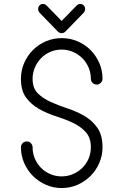

<svg xmlns="http://www.w3.org/2000/svg" viewBox="-20 -952 605 972"><path d="M499 -206Q499 -164 482.5 -126.5Q466 -89 438 -61Q410 -33 372.5 -16.5Q335 0 292 0Q250 0 212.5 -16.5Q175 -33 147 -61Q119 -89 102.5 -126.5Q86 -164 86 -206Q86 -218 94.5 -227Q103 -236 116 -236Q128 -236 136.5 -227Q145 -218 145 -206Q145 -176 156.5 -149Q168 -122 188 -102Q208 -82 235 -70.5Q262 -59 292 -59Q322 -59 349 -70.5Q376 -82 396.5 -102Q417 -122 428.5 -149Q440 -176 440 -206Q440 -255 414 -283.5Q388 -312 348.5 -330.5Q309 -349 263 -363.5Q217 -378 177.5 -400.5Q138 -423 112 -458Q86 -493 86 -553Q86 -596 102.5 -633.5Q119 -671 147 -699Q175 -727 212.5 -743Q250 -759 292 -759Q335 -759 372.5 -743Q410 -727 438 -699Q466 -671 482.5 -633.5Q499 -596 499 -553Q499 -541 490 -532.5Q481 -524 469 -524Q457 -524 448.5 -532.5Q440 -541 440 -553Q440 -583 428.5 -610Q417 -637 396.5 -657.5Q376 -678 349 -689.5Q322 -701 292 -701Q262 -701 235 -689.5Q208 -678 188 -657.5Q168 -637 156.5 -610Q145 -583 145 -553Q145 -506 171 -480Q197 -454 236.5 -436Q276 -418 322 -403Q368 -388 407.5 -365Q447 -342 473 -305Q499 -268 499 -206ZM411 -906Q411 -897 404 -888L310 -791Q301 -784 292 -784Q283 -784 274 -791L180 -888Q173 -897 173 -906Q173 -917 180 -924.5Q187 -932 198 -932Q208 -932 216 -924L292 -846L368 -924Q376 -932 386 -932Q397 -932 404 -924.5Q411 -917 411 -906Z"/></svg>

Font: Hanken Light
Style: Light
Weight: 300
Designer: Alfredo Marco Pradil
Foundry: Hanken Design Co.
Version: Version 2.06 2014